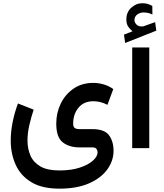

<svg xmlns="http://www.w3.org/2000/svg" viewBox="-20 -903 1001 1170"><path d="M341.8 246.6Q236.3 246.6 171.1 207.3Q106 168 75.7 101.3Q45.4 34.7 45.4 -46.4Q45.4 -100.6 56.9 -158.4Q68.4 -216.3 89.4 -272.5L185.1 -234.9Q169.4 -187.5 158.4 -139.2Q147.5 -90.8 147.5 -46.9Q147.5 2.9 165.3 44.4Q183.1 85.9 225.6 110.8Q268.1 135.7 341.8 135.7Q413.1 135.7 465.3 118.7Q517.6 101.6 546.1 75.9Q574.7 50.3 574.7 25.4Q574.7 13.7 567.9 4.4Q561 -4.9 543 -4.9H463.9Q401.4 -4.9 362.1 -35.9Q322.8 -66.9 322.8 -149.4Q322.8 -215.3 350.3 -272Q377.9 -328.6 428.7 -363.3Q479.5 -397.9 548.3 -397.9Q578.6 -397.9 610.1 -389.2Q641.6 -380.4 670.4 -360.4L634.8 -264.2Q612.3 -275.9 591.1 -281Q569.8 -286.1 548.8 -286.1Q490.7 -286.1 458.3 -246.6Q425.8 -207 425.8 -149.4Q425.8 -130.9 434.8 -123.5Q443.8 -116.2 464.8 -116.2H542.5Q616.7 -116.2 644.3 -78.9Q671.9 -41.5 671.9 16.1Q671.9 77.1 633.5 129.9Q595.2 182.6 521.7 214.6Q448.2 246.6 341.8 246.6Z M787.6 -712.4Q771 -725.6 760.5 -741.7Q750 -757.8 750 -785.6Q750 -828.1 779.5 -855.7Q809.1 -883.3 847.2 -883.3Q865.7 -883.3 879.9 -879.2Q894 -875 908.2 -866.7L908.7 -814.5Q893.6 -822.3 880.1 -824.7Q866.7 -827.1 854 -827.1Q834 -827.1 816.7 -814.9Q799.3 -802.7 799.3 -779.3Q799.8 -765.1 813.2 -752Q826.7 -738.8 853.5 -742.7Q854.5 -742.7 855.7 -743.2Q856.9 -743.7 857.9 -744.1L925.3 -768.1L932.6 -716.3L742.7 -641.1L735.4 -691.9ZM889.6 -613.8V-0.5H785.6V-613.8Z"/></svg>

Font: Vazirmatn RD FD Medium
Style: Regular
Weight: 500
Designer: Saber Rastikerdar
Foundry: Saber Rastikerdar
Version: Version 33.003